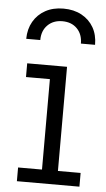

<svg xmlns="http://www.w3.org/2000/svg" viewBox="-55 -828 476 864"><g transform="rotate(5 182.5 -396.0)"><path d="M235 -62H337.5V0H55V-62H163V-470.5H55V-532.5H235ZM352 -642Q352 -687 332.8 -720.5Q313.5 -754 278.5 -773Q243.5 -792 196.5 -792Q150 -792 115.2 -773Q80.5 -754 61 -720.2Q41.5 -686.5 41 -642H104.5Q104.5 -684 130 -709.5Q155.5 -735 196.5 -735Q238 -735 263 -709.5Q288 -684 288 -642Z"/></g></svg>

Font: Hepta Slab
Style: Regular
Weight: 400
Designer: Michael LaGattuta
Foundry: Michael LaGattuta
Version: Version 1.100